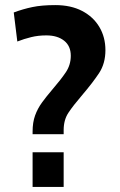

<svg xmlns="http://www.w3.org/2000/svg" viewBox="-20 -734 472 754"><path d="M108 -207V-217Q108 -253.5 117.8 -280.5Q127.5 -307.5 145 -331.5Q162.5 -355.5 186 -383Q218.5 -420.5 238.2 -449.8Q258 -479 258 -515Q258 -553.5 231.8 -574.2Q205.5 -595 162 -595Q130 -595 102.5 -588.2Q75 -581.5 48 -571L34 -685Q70 -698.5 107 -706.2Q144 -714 197 -714Q258.5 -714 302.5 -691Q346.5 -668 370.2 -628Q394 -588 394 -537Q394 -484.5 368.8 -446.5Q343.5 -408.5 303 -361Q267 -319 248.5 -291Q230 -263 230 -223V-207ZM108 0V-136H230V0Z"/></svg>

Font: Cabin Condensed
Style: Bold
Weight: 700
Width: 3
Designer: Pablo Impallari
Foundry: Pablo Impallari. http://www.impallari.com Igino Marini. http://www.ikern.com
Version: Version 3.001; ttfautohint (v1.8.3)